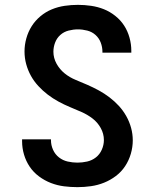

<svg xmlns="http://www.w3.org/2000/svg" viewBox="-20 -763 640 791"><path d="M299 8Q271 8 243.5 4.5Q216 1 190 -9Q164 -19 141 -36Q118 -53 102.5 -76Q87 -99 79 -126Q71 -153 71 -181V-189H190V-185Q190 -165 198.5 -146Q207 -127 223 -114.5Q239 -102 259 -97.5Q279 -93 299 -93Q319 -93 339 -97.5Q359 -102 375 -114.5Q391 -127 399.5 -146.5Q408 -166 408 -186Q408 -212 395 -235.5Q382 -259 361 -275Q340 -291 316 -301.5Q292 -312 268 -322Q244 -332 221 -344.5Q198 -357 177 -373Q156 -389 138 -408.5Q120 -428 107.5 -450.5Q95 -473 88 -498.5Q81 -524 81 -551Q81 -578 88.5 -605Q96 -632 110.5 -655Q125 -678 146.5 -696Q168 -714 193.5 -724.5Q219 -735 246.5 -739Q274 -743 301 -743Q328 -743 355.5 -739Q383 -735 408 -725Q433 -715 455 -697.5Q477 -680 491.5 -657.5Q506 -635 513.5 -608Q521 -581 521 -554V-546H402V-550Q402 -569 395 -587.5Q388 -606 373.5 -619Q359 -632 339.5 -637Q320 -642 301 -642Q282 -642 262.5 -637Q243 -632 228.5 -619Q214 -606 207 -587.5Q200 -569 200 -550Q200 -524 213 -500.5Q226 -477 246.5 -460.5Q267 -444 291.5 -434Q316 -424 340 -413.5Q364 -403 387 -390.5Q410 -378 431 -362Q452 -346 469.5 -327Q487 -308 500 -285Q513 -262 520 -236.5Q527 -211 527 -185Q527 -157 519 -129.5Q511 -102 495.5 -78.5Q480 -55 457.5 -38Q435 -21 409 -10.5Q383 0 355 4Q327 8 299 8Z"/></svg>

Font: R Plex Mono
Style: Bold
Weight: 700
Monospace: yes
Designer: Belleve Invis
Foundry: Belleve Invis
Version: Version 31.8.0